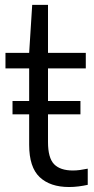

<svg xmlns="http://www.w3.org/2000/svg" viewBox="-20 -760 388 790"><path d="M31.5 -289.5V-344.5H311V-289.5ZM264 9.5Q186.5 9.5 143.2 -31.2Q100 -72 100 -164V-542.5L112.5 -740H177.5V-175.5Q177.5 -110 202.8 -84.2Q228 -58.5 280 -58.5Q294 -58.5 309 -60.5Q324 -62.5 341 -66V0.5Q323 4.5 303.2 7Q283.5 9.5 264 9.5ZM2.5 -478.5V-542.5H333V-478.5Z"/></svg>

Font: Encode Sans SemiCondensed
Style: Regular
Weight: 400
Width: 4
Designer: Multiple Designers
Foundry: Impallari Type
Version: Version 3.002